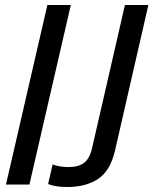

<svg xmlns="http://www.w3.org/2000/svg" viewBox="-20 -740 615 770"><path d="M4 0 170 -720H264L98 0ZM249 10Q223 10 203.5 6.5Q184 3 173 -2L191 -81Q201 -76 219 -73Q237 -70 254 -70Q294 -70 316.5 -86.5Q339 -103 349 -145L481 -720H575L441 -135Q422 -55 373.5 -22.5Q325 10 249 10Z"/></svg>

Font: Instrument Sans Condensed Medium
Style: Italic
Weight: 500
Width: 3
Italic angle: -13°
Designer: Rodrigo Fuenzalida
Foundry: fragTYPE
Version: Version 1.000;gftools[0.9.28]